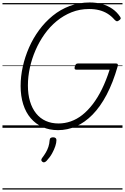

<svg xmlns="http://www.w3.org/2000/svg" viewBox="-20 -1035 1012 1555"><path d="M450 19Q380 19 324.5 -6Q269 -31 229 -77.5Q189 -124 168 -190.5Q147 -257 147 -339Q147 -416 164.5 -495Q182 -574 215 -649.5Q248 -725 296.5 -791Q345 -857 407 -907.5Q469 -958 544.5 -986.5Q620 -1015 707 -1015Q761 -1015 807 -1002Q853 -989 890 -963.5Q927 -938 953 -899Q960 -889 956.5 -882Q953 -875 941 -868Q932 -861 925 -863Q918 -865 908 -875Q882 -905 851.5 -924Q821 -943 784 -952.5Q747 -962 701 -962Q626 -962 560.5 -936Q495 -910 439.5 -864.5Q384 -819 341 -758.5Q298 -698 268 -629Q238 -560 222 -487Q206 -414 206 -343Q206 -271 223 -214Q240 -157 272.5 -116.5Q305 -76 351 -55.5Q397 -35 454 -35Q505 -35 553.5 -52Q602 -69 646 -103.5Q690 -138 730.5 -190.5Q771 -243 805.5 -313Q840 -383 868 -471H597Q586 -471 584.5 -478.5Q583 -486 586 -497Q590 -510 595.5 -515.5Q601 -521 612 -521H918Q930 -521 933 -516Q936 -511 933 -498Q895 -365 843.5 -267.5Q792 -170 729.5 -106.5Q667 -43 596.5 -12Q526 19 450 19ZM324 276Q315 269 314.5 262Q314 255 320 246Q339 221 351.5 199.5Q364 178 372 154Q380 130 382 100Q383 87 390.5 82Q398 77 410 77Q424 77 431 83.5Q438 90 437 101Q437 121 428 148.5Q419 176 402 207Q385 238 357 268Q349 276 340.5 279Q332 282 324 276ZM0 490H972V500H0ZM0 -20H972V0H0ZM0 -505H972V-500H0ZM0 -1010H972V-1000H0Z"/></svg>

Font: Playwrite AU NSW Guides
Style: Regular
Weight: 400
Designer: Veronika Burian, José Scaglione
Foundry: TypeTogether
Version: Version 1.003